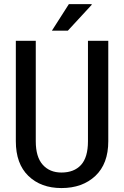

<svg xmlns="http://www.w3.org/2000/svg" viewBox="-20 -911 606 941"><path d="M510.7 -710.9Q510.7 -587.9 510.7 -218.8Q510.7 -108.4 447.3 -48.8Q383.8 10.7 281.2 10.7Q180.7 10.7 119.1 -48.8Q57.6 -108.4 57.6 -218.8Q57.6 -236.3 57.6 -257.8Q57.6 -361.3 57.6 -538.1Q57.6 -581.1 57.6 -710.9Q82 -710.9 155.3 -710.9Q155.3 -587.9 155.3 -218.8Q155.3 -141.6 189.5 -103.5Q223.6 -65.4 281.2 -65.4Q342.8 -65.4 377 -102.5Q411.1 -139.6 411.1 -218.8Q411.1 -382.8 411.1 -710.9Q436.5 -710.9 510.7 -710.9ZM317.4 -890.6Q345.7 -890.6 428.7 -890.6Q428.7 -889.6 429.7 -887.7Q400.4 -856.4 312.5 -760.7Q293 -760.7 234.4 -760.7Q254.9 -793 317.4 -890.6Z"/></svg>

Font: Noto Sans Hebrew DECATHLON 
Style: Regular
Weight: 400
Designer: Monotype Design team
Version: Version 1.03 uh